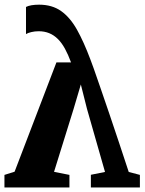

<svg xmlns="http://www.w3.org/2000/svg" viewBox="-22 -822 634 842"><path d="M149.5 -801.5Q206.5 -801.5 246 -773.5Q285.5 -745.5 315.5 -692Q345.5 -638.5 374.5 -561Q377 -555 388.8 -522.2Q400.5 -489.5 418 -438.2Q435.5 -387 456.8 -325Q478 -263 500 -196.5Q522 -130 542.5 -68L591.5 -55V0H376.5V-55.5L438.5 -68L359.5 -344.5L332.5 -451.5L300.5 -343.5L215 -68.5L282.5 -55V0H-2.5V-55L42 -69L225.5 -548.5H289.5Q277 -582.5 262.8 -608.5Q248.5 -634.5 231.5 -651.2Q214.5 -668 193.8 -676.5Q173 -685 147.5 -685Q130.5 -685 115 -681.2Q99.5 -677.5 92 -672.5V-791.5Q101.5 -796.5 116.2 -799Q131 -801.5 149.5 -801.5Z"/></svg>

Font: Merriweather 36pt ExtraBold
Style: Regular
Weight: 800
Designer: Eben Sorkin
Foundry: Eben Sorkin
Version: Version 2.100